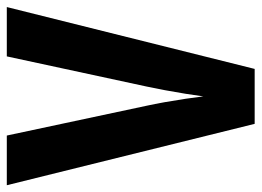

<svg xmlns="http://www.w3.org/2000/svg" viewBox="-120 -634 754 553"><g transform="rotate(-90 256.5 -357.0)"><path d="M513.2 -713.9 335 0H176.8L0 -713.9H143.1L229 -311Q233.9 -288.6 239.3 -258.5Q244.6 -228.5 249 -199Q253.4 -169.4 255.9 -147.9Q258.8 -169.4 263.4 -199Q268.1 -228.5 273.7 -258.3Q279.3 -288.1 284.2 -311L371.1 -713.9Z"/></g></svg>

Font: Open Sans Condensed
Style: Bold
Weight: 700
Width: 3
Designer: Monotype Design Team
Foundry: Monotype Imaging Inc.
Version: Version 3.003; ttfautohint (v1.8.4)